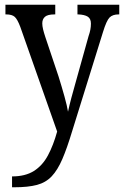

<svg xmlns="http://www.w3.org/2000/svg" viewBox="-20 -556 525 813"><path d="M31 191Q87 191 123.5 168Q160 145 183 102Q206 59 222 1L66 -442Q54 -474 42.5 -484.5Q31 -495 6 -495H3V-536H214V-495H211Q182 -495 170.5 -485Q159 -475 159 -457Q159 -446 162.5 -431.5Q166 -417 172 -399L228 -232Q242 -187 253 -147.5Q264 -108 268 -83Q274 -111 282 -141Q290 -171 300 -206L355 -403Q360 -417 362.5 -430Q365 -443 365 -456Q365 -477 351.5 -485.5Q338 -494 311 -495H308V-536H485V-495H482Q457 -495 444 -482Q431 -469 416 -420L286 -2Q264 71 244 117.5Q224 164 199 190.5Q174 217 136.5 227Q99 237 40 237H31Z"/></svg>

Font: Noto Serif Myanmar Cond
Style: Regular
Weight: 400
Width: 3
Designer: Ben Mitchell and the Monotype Design Team
Foundry: Monotype Imaging Inc.
Version: Version 2.106; ttfautohint (v1.8.4.7-5d5b)